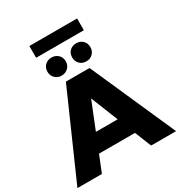

<svg xmlns="http://www.w3.org/2000/svg" viewBox="-250 -1211 1285 1372"><g transform="rotate(-30 393.0 -525.5)"><path d="M-14 0 295 -700H490L800 0H594L352 -603H430L188 0ZM155 -136 206 -282H548L599 -136ZM495 -752Q463 -752 441.5 -773Q420 -794 420 -826Q420 -860 441.5 -880.5Q463 -901 495 -901Q527 -901 548.5 -880.5Q570 -860 570 -826Q570 -794 548.5 -773Q527 -752 495 -752ZM291 -752Q260 -752 238 -773Q216 -794 216 -826Q216 -860 238 -880.5Q260 -901 291 -901Q323 -901 345 -880.5Q367 -860 367 -826Q367 -794 345 -773Q323 -752 291 -752ZM196 -954V-1051H590V-954Z"/></g></svg>

Font: Montserrat Thin ExtraBold
Style: Regular
Weight: 800
Version: Version 9.000